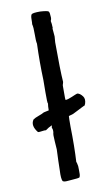

<svg xmlns="http://www.w3.org/2000/svg" viewBox="-86 -808 485 845"><g transform="rotate(-10 156.0 -385.0)"><path d="M95 -323 118 -328Q118 -348 120 -358Q117 -360 117.5 -408Q118 -456 118 -463Q115 -544 118 -626Q115 -638 115.5 -669Q116 -700 112 -714Q113 -718 113 -735.5Q113 -753 118 -758Q124 -763 156 -763Q189 -761 194 -756Q198 -749 198 -736Q200 -722 195 -714Q198 -700 198 -687Q199 -686 198 -683Q197 -680 197 -679Q197 -674 198.5 -662Q200 -650 200 -644Q200 -640 199 -631Q198 -622 198 -618Q198 -495 202 -440Q202 -438 200 -432.5Q198 -427 198 -424V-369Q198 -363 199 -360Q211 -361 229 -369Q247 -377 254 -379Q266 -378 278 -362Q287 -350 281 -330Q281 -329 279.5 -327Q278 -325 279 -323Q271 -319 261.5 -314.5Q252 -310 240 -303.5Q228 -297 221 -294Q219 -293 201 -288Q200 -280 200 -241Q202 -151 198 -83Q200 -81 201 -74Q202 -67 203 -64Q203 -59 203.5 -47.5Q204 -36 203.5 -27.5Q203 -19 200 -14Q196 -11 162 -9Q158 -9 149 -8Q140 -7 134 -7.5Q128 -8 124 -11Q118 -23 120 -58Q120 -65 120.5 -79.5Q121 -94 121 -102Q121 -110 122 -127Q123 -144 123 -153Q123 -158 120.5 -189.5Q118 -221 121 -228Q123 -242 118 -250Q120 -258 120 -261Q104 -254 91 -244Q85 -245 72.5 -243Q60 -241 55 -242Q28 -275 45 -300Q53 -306 70 -312Q87 -318 95 -323Z"/></g></svg>

Font: FuturaRenner
Style: Regular
Weight: 400
Designer: Bastien Sozeau
Foundry: NBR — Bastien Sozeau
Version: Version 2.001;PS 002.001;hotconv 1.0.88;makeotf.lib2.5.64775